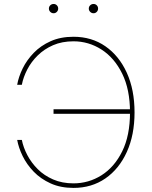

<svg xmlns="http://www.w3.org/2000/svg" viewBox="-20 -919 752 949"><path d="M343.3 9.8Q279.3 9.8 230.2 -12.5Q181.2 -34.7 146.7 -70.3Q112.3 -106 92 -147.5Q71.8 -189 64.9 -227.5H87.9Q95.2 -190.4 115 -152.6Q134.8 -114.7 166.5 -83Q198.2 -51.3 242.7 -32Q287.1 -12.7 343.3 -12.7Q418 -12.7 481.7 -52.7Q545.4 -92.8 584 -170.9Q622.6 -249 622.6 -363.3Q622.6 -476.6 584 -554.9Q545.4 -633.3 481.7 -674.1Q418 -714.8 343.3 -714.8Q286.6 -714.8 242.4 -695.6Q198.2 -676.3 166.3 -644.8Q134.3 -613.3 114.7 -575.4Q95.2 -537.6 87.9 -500H64.9Q71.8 -539.1 92 -580.6Q112.3 -622.1 146.7 -657.7Q181.2 -693.4 230.2 -715.3Q279.3 -737.3 343.3 -737.3Q433.1 -737.3 501 -690.2Q568.8 -643.1 606.9 -559.1Q645 -475.1 645 -363.3Q645 -252 606.9 -168Q568.8 -84 501 -37.1Q433.1 9.8 343.3 9.8ZM244.6 -356.4V-378.9H632.3V-356.4ZM442.4 -853.5Q432.6 -853.5 425.8 -860.4Q418.9 -867.2 418.9 -876.5Q418.9 -886.2 425.8 -892.8Q432.6 -899.4 442.4 -899.4Q451.7 -899.4 458.3 -892.8Q464.8 -886.2 464.8 -876.5Q464.8 -867.2 458.3 -860.4Q451.7 -853.5 442.4 -853.5ZM245.1 -853.5Q235.4 -853.5 228.5 -860.4Q221.7 -867.2 221.7 -876.5Q221.7 -886.2 228.5 -892.8Q235.4 -899.4 245.1 -899.4Q254.4 -899.4 261 -892.8Q267.6 -886.2 267.6 -876.5Q267.6 -867.2 261 -860.4Q254.4 -853.5 245.1 -853.5Z"/></svg>

Font: Inter 17pt Thin
Style: Regular
Weight: 250
Version: Version 4.001;git-66647c0bb